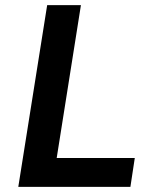

<svg xmlns="http://www.w3.org/2000/svg" viewBox="-20 -725 605 745"><path d="M51 0 163 -705H294L200 -112H503L486 0Z"/></svg>

Font: Nunito Sans 7pt SemiCondensed
Style: Bold Italic
Weight: 700
Width: 4
Italic angle: -9°
Designer: Vernon Adams
Foundry: Vernon Adams
Version: Version 3.101;gftools[0.9.27]